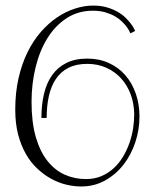

<svg xmlns="http://www.w3.org/2000/svg" viewBox="-20 -655 540 695"><path d="M316.9 -634.8Q345.2 -634.8 367.4 -628.2Q389.6 -621.6 406.5 -611.8Q423.3 -602.1 435.1 -590.3Q446.8 -578.6 454.3 -568.4Q461.9 -558.1 465.3 -551Q468.8 -543.9 469.2 -543L452.1 -534.2Q451.7 -534.7 448.7 -541.3Q445.8 -547.9 439.2 -556.9Q432.6 -565.9 422.1 -576.4Q411.6 -586.9 396.5 -595.7Q381.3 -604.5 361.3 -610.4Q341.3 -616.2 315.9 -616.2Q263.2 -616.2 221.9 -589.6Q180.7 -563 152.3 -517.8Q124 -472.7 109.1 -412.6Q94.2 -352.5 94.2 -286.1Q94.2 -211.9 109.6 -158.9Q125 -106 151.9 -72.3Q178.7 -38.6 214.4 -22.7Q250 -6.8 291 -6.8Q321.8 -6.8 346.7 -17.3Q371.6 -27.8 391.1 -45.7Q410.6 -63.5 424.8 -86.9Q439 -110.4 448.2 -136.5Q457.5 -162.6 461.7 -189.5Q465.8 -216.3 465.8 -241.2Q465.3 -280.3 452.9 -313.7Q440.4 -347.2 418 -371.6Q395.5 -396 364.5 -409.9Q333.5 -423.8 295.9 -423.8Q256.3 -423.8 228.5 -409.9Q200.7 -396 183.1 -370.4Q165.5 -344.7 157.2 -308.6Q148.9 -272.5 148.9 -228H129.9Q129.9 -275.4 139.2 -314.9Q148.4 -354.5 168.7 -383.1Q189 -411.6 220.5 -427.2Q252 -442.9 295.9 -442.9Q338.9 -442.9 373.8 -427Q408.7 -411.1 433.3 -383.1Q458 -355 471.4 -316.4Q484.9 -277.8 484.9 -232.9Q484.9 -186 470 -140.6Q455.1 -95.2 427.5 -59.6Q399.9 -23.9 360.8 -2Q321.8 20 273.9 20Q247.1 20 219 13.2Q190.9 6.3 164.6 -8.3Q138.2 -22.9 114.5 -45.2Q90.8 -67.4 73.2 -98.4Q55.7 -129.4 45.4 -168.9Q35.2 -208.5 35.2 -257.8Q35.2 -319.8 47.1 -372.1Q59.1 -424.3 79.8 -466.3Q100.6 -508.3 128.2 -539.8Q155.8 -571.3 187 -592.3Q218.3 -613.3 251.7 -624Q285.2 -634.8 316.9 -634.8Z"/></svg>

Font: Clicker Script
Style: Regular
Weight: 400
Designer: Astigmatic (AOETI)
Foundry: Astigmatic (AOETI)
Version: Version 1.000